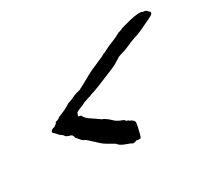

<svg xmlns="http://www.w3.org/2000/svg" viewBox="-86 -659 750 682"><g transform="rotate(-30 288.5 -318.5)"><path d="M76.2 -313.5Q88.9 -321.8 88.4 -324.2Q87.4 -327.1 95.7 -328.1Q105.5 -332 105.5 -333Q105.5 -334.5 107.4 -335Q124 -341.8 136.7 -347.7Q149.4 -353.5 160.2 -361.3Q168 -363.8 175.3 -366.5Q182.6 -369.1 189 -372.6Q202.1 -378.9 220.7 -382.8Q223.6 -384.8 227.3 -386.7Q231 -388.7 235.4 -390.6L274.9 -412.6Q294.4 -423.3 315.4 -431.6L332 -439Q336.4 -440.9 340.6 -442.6Q344.7 -444.3 348.6 -446.3Q351.6 -448.2 355 -450.2Q358.4 -452.1 363.3 -453.1Q372.1 -458 381.6 -462.6Q391.1 -467.3 401.9 -471.2Q423.3 -479.5 441.4 -490.2Q454.1 -492.7 460 -497.1Q469.2 -499.5 478.3 -502Q487.3 -504.4 496.1 -506.8Q504.9 -509.3 514.9 -511Q524.9 -512.7 536.1 -513.7Q542.5 -513.7 545.9 -513.2Q550.8 -512.7 550.8 -510.7Q564 -510.3 567.9 -505.4Q572.8 -499.5 576.2 -497.1Q579.1 -490.2 569.8 -484.9Q560.5 -479.5 549.8 -474.6Q531.2 -465.8 513.7 -457.5Q496.1 -449.2 480.5 -445.3Q469.7 -441.4 460.4 -437.7Q451.2 -434.1 443.4 -430.2Q429.2 -423.3 408.2 -418Q404.8 -417 401.6 -415.8Q398.4 -414.6 396 -412.6Q393.6 -410.6 390.4 -408.9Q387.2 -407.2 383.8 -405.3Q374.5 -398.4 360.8 -392.6L333 -380.9Q324.2 -377.4 315.9 -374Q307.6 -370.6 299.8 -367.2Q292 -363.8 283.2 -360.4Q274.4 -356.9 264.6 -353.5Q253.9 -350.6 249 -348.6Q244.1 -346.7 240.2 -344.7Q231.4 -342.8 225.6 -340.3Q219.2 -337.9 211.9 -335.9Q204.1 -330.6 192.4 -326.7Q180.7 -322.8 172.9 -317.4Q170.9 -312.5 169.9 -310.1Q168.9 -307.6 168 -303.7Q173.3 -301.8 175.8 -301.8Q177.7 -301.8 178.7 -300.8Q184.1 -288.1 200.2 -277.3Q208.5 -272 216.3 -266.6Q224.1 -261.2 231.4 -255.9Q235.4 -252 243.2 -250Q258.3 -240.7 268.1 -230.5Q278.3 -219.7 298.8 -212.9Q306.2 -209.5 308.6 -204.1Q315.9 -203.6 318.4 -199.2Q333.5 -194.3 335.9 -183.6Q335.4 -177.2 332.8 -164.6Q330.1 -151.9 326.9 -140.1Q323.7 -128.4 321.3 -125Q317.9 -126 312.5 -125Q307.1 -124 306.6 -127Q292.5 -121.1 288.6 -123.5Q283.7 -126.5 280.3 -127.9Q264.2 -133.3 260.3 -135.3L251 -139.6Q243.2 -143.6 239.3 -148.4Q235.8 -153.8 227.5 -157.2Q222.7 -160.2 217.8 -163.1Q212.9 -166 207.5 -168.9Q202.6 -171.9 198 -175Q193.4 -178.2 189.5 -181.6Q184.1 -186.5 179.2 -191.2Q174.3 -195.8 169.9 -199.7L152.3 -215.8Q139.6 -221.7 133.8 -228.5Q131.8 -231.9 127 -236.8Q122.6 -241.2 121.1 -243.2Q119.1 -256.8 111.8 -258.3Q104.5 -259.8 98.6 -262.7Q93.8 -264.6 92.3 -267.6Q90.8 -270.5 88.9 -272.5Q77.1 -280.3 75.2 -283.2Q72.3 -287.1 70.3 -289.1Q65.9 -293.5 63 -295.9Q58.6 -299.3 59.6 -302.7Q61.5 -310.5 76.2 -313.5Z"/></g></svg>

Font: Fasthand
Style: Regular
Weight: 400
Designer: Danh Hong
Version: Version 8.002; ttfautohint (v1.8.3)